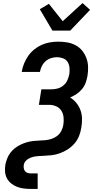

<svg xmlns="http://www.w3.org/2000/svg" viewBox="-20 -1014 640 1249"><path d="M179 215Q156 215 133 212Q110 209 90 201Q70 193 52.5 179Q35 165 25 146Q15 127 13 104Q11 81 15 57Q19 37 26.5 17.5Q34 -2 47 -19.5Q60 -37 77.5 -50.5Q95 -64 114 -73Q133 -82 153 -88Q173 -94 193.5 -96.5Q214 -99 234 -99.5Q254 -100 274.5 -102Q295 -104 315 -110.5Q335 -117 352 -130Q369 -143 379 -162.5Q389 -182 392 -202Q396 -227 393.5 -251Q391 -275 379 -294Q367 -313 345.5 -322.5Q324 -332 299 -332H233L249 -433H315Q335 -433 355.5 -438.5Q376 -444 393 -458.5Q410 -473 418.5 -492.5Q427 -512 431 -532Q434 -553 432 -574Q430 -595 420 -611Q410 -627 390.5 -634.5Q371 -642 351 -642Q332 -642 312.5 -636Q293 -630 277.5 -616.5Q262 -603 252.5 -584.5Q243 -566 240 -547V-546H121L122 -549Q126 -575 137 -601.5Q148 -628 164 -651Q180 -674 203 -692.5Q226 -711 252 -722.5Q278 -734 305.5 -738.5Q333 -743 359 -743Q389 -743 418 -738Q447 -733 472 -719.5Q497 -706 514.5 -684.5Q532 -663 542 -636Q552 -609 553 -579.5Q554 -550 549 -520Q545 -497 537 -475Q529 -453 513.5 -434.5Q498 -416 478 -402.5Q458 -389 436 -380Q459 -366 476.5 -344.5Q494 -323 503.5 -297Q513 -271 513.5 -242Q514 -213 509 -184Q505 -157 494.5 -130Q484 -103 464.5 -80.5Q445 -58 420 -42Q395 -26 368 -16.5Q341 -7 313 -4Q285 -1 258 0Q246 0 234 1Q222 2 210.5 3.5Q199 5 187 9Q175 13 164.5 19Q154 25 145.5 35Q137 45 135 57Q133 68 134.5 79Q136 90 142 98.5Q148 107 158.5 110.5Q169 114 180 114H225V215ZM321 -815 239 -954 298 -989 388 -876 517 -994 566 -950 437 -815Z"/></svg>

Font: Iosevka Aile Oblique
Style: Bold
Weight: 700
Italic angle: -9°
Designer: Belleve Invis
Foundry: Belleve Invis
Version: Version 31.1.0; ttfautohint (v1.8.4)